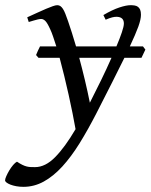

<svg xmlns="http://www.w3.org/2000/svg" viewBox="-108 -477 582 741"><path d="M197.8 -253.9Q209 -212.4 219.5 -168.5Q230 -124.5 238.8 -80.6Q260.7 -123.5 282.5 -168.2Q304.2 -212.9 322.3 -253.9ZM438 -253.9H372.1Q352.1 -213.4 325.7 -160.9Q299.3 -108.4 264.2 -40Q231.4 23.9 199 76.2Q166.5 128.4 132.3 165.8Q98.1 203.1 61 223.6Q23.9 244.1 -17.6 244.1Q-32.2 244.1 -45.2 241.7Q-58.1 239.3 -67.6 235.6Q-77.1 231.9 -82.8 227.5Q-88.4 223.1 -88.4 219.2Q-88.4 213.4 -83.7 202.9Q-79.1 192.4 -72.3 180.9Q-65.4 169.4 -57.4 159.9Q-49.3 150.4 -42.5 147Q-30.8 154.8 -21.7 159.2Q-12.7 163.6 -4.9 165.5Q2.9 167.5 10.7 167.7Q18.6 168 27.3 168Q66.9 168 104.7 129.6Q142.6 91.3 183.6 21.5Q178.7 -6.3 171.9 -40.3Q165 -74.2 157 -110.8Q148.9 -147.5 139.9 -184.1Q130.9 -220.7 122.1 -253.9H40.5L31.2 -264.6Q34.7 -272.5 38.3 -281.2Q42 -290 46.4 -297.9H109.4Q102.5 -319.3 96.9 -335.9Q91.3 -352.5 85.9 -363.8Q74.7 -388.7 66.9 -396.2Q59.1 -403.8 50.8 -403.8Q46.4 -403.8 38.3 -402.1Q30.3 -400.4 22.5 -397.9Q13.2 -395.5 2.9 -392.1L-2.9 -410.2Q17.6 -419.4 36.1 -428Q54.7 -436.5 69.6 -442.9Q84.5 -449.2 95.7 -453.1Q106.9 -457 112.8 -457Q119.6 -457 124.8 -453.6Q129.9 -450.2 134.8 -442.9Q139.6 -435.5 144.3 -423.6Q148.9 -411.6 154.8 -395Q161.6 -375.5 169.4 -350.8Q177.2 -326.2 185.5 -297.9H341.3Q354.5 -329.1 362.3 -352.3Q370.1 -375.5 370.1 -386.2Q370.1 -410.6 344.2 -412.1Q328.6 -413.6 299.8 -400.9L291 -418.9Q326.2 -439.5 352.8 -448.2Q379.4 -457 396 -457Q404.3 -457 411.6 -455.8Q418.9 -454.6 424.3 -450.7Q429.7 -446.8 432.9 -439.5Q436 -432.1 436 -419.9Q436 -402.3 425.8 -374Q415.5 -345.7 393.1 -297.9H443.8L453.1 -285.6Z"/></svg>

Font: Gentium Plus APac
Style: Italic
Weight: 400
Italic angle: -8°
Designer: J. Victor Gaultney, Annie Olsen, Iska Routamaa, Becca Hirsbrunner
Foundry: SIL International
Version: Version 5.000